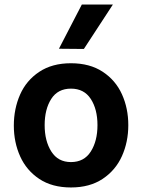

<svg xmlns="http://www.w3.org/2000/svg" viewBox="-20 -819 627 847"><path d="M41 -265Q41 -339 68.5 -401.5Q96 -464 153 -502Q210 -540 293 -540Q376 -540 433 -502.5Q490 -465 518 -403Q546 -341 546 -267Q546 -193 518 -130.5Q490 -68 433 -30Q376 8 293 8Q210 8 153.5 -29.5Q97 -67 69 -129Q41 -191 41 -265ZM410 -267Q410 -337 380.5 -382.5Q351 -428 293 -428Q235 -428 206 -382.5Q177 -337 177 -267Q177 -197 206.5 -150.5Q236 -104 293 -104Q351 -104 380.5 -150.5Q410 -197 410 -267ZM240 -604 341 -799H478L350 -603Z"/></svg>

Font: Be Vietnam
Style: Bold
Weight: 700
Designer: Gabriel Lam
Foundry: TypeRant
Version: Version 4.000